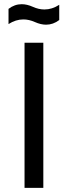

<svg xmlns="http://www.w3.org/2000/svg" viewBox="-20 -904 326 924"><path d="M188.5 -698.2V0H98.1V-698.2ZM21 -861.3Q50.3 -883.8 84.5 -883.8Q109.9 -883.8 138.2 -871.1Q166.5 -858.4 193.8 -858.4Q230.5 -858.4 265.1 -880.9V-807.6Q235.8 -785.2 201.7 -785.2Q176.3 -785.2 147.9 -797.9Q119.6 -810.5 92.3 -810.5Q55.7 -810.5 21 -788.1Z"/></svg>

Font: Voltera
Style: Regular
Weight: 400
Designer: Bernd Montag
Version: Version 1.301